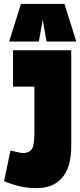

<svg xmlns="http://www.w3.org/2000/svg" viewBox="-20 -959 413 989"><path d="M1 -26 34 -184Q52 -179 70 -175Q88 -171 100 -171Q130 -171 143.5 -190.5Q157 -210 157 -275V-513H47V-700H347V-206Q347 -99 301 -44.5Q255 10 169 10Q118 10 76.5 -0.5Q35 -11 1 -26ZM27 -745 88 -939H312L373 -745H220L200 -857L180 -745Z"/></svg>

Font: Georama Condensed Black
Style: Regular
Weight: 900
Width: 3
Designer: Jean-Baptiste Levee
Foundry: Production Type
Version: Version 1.000